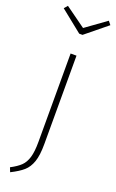

<svg xmlns="http://www.w3.org/2000/svg" viewBox="-185 -801 631 1041"><g transform="rotate(20 130.5 -280.5)"><path d="M149 -10Q149 55 136 92.5Q123 130 98 152Q73 174 27 197L17 172Q55 152 75 132.5Q95 113 105 80Q115 47 115 -10V-520H149ZM265 -738 141 -637H122L-4 -738L13 -758L131 -673L249 -758Z"/></g></svg>

Font: FiraGO UltraLight
Style: Regular
Weight: 200
Designer: bBox Type
Foundry: bBox Type GmbH
Version: Version 1.001